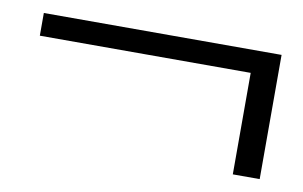

<svg xmlns="http://www.w3.org/2000/svg" viewBox="-42 -471 644 408"><g transform="rotate(10 280.0 -267.0)"><path d="M479 -133H537V-401H24V-352H479Z"/></g></svg>

Font: Libertinus Serif Semibold
Style: Regular
Weight: 600
Designer: Philipp H. Poll, Khaled Hosny
Foundry: Caleb Maclennan
Version: Version 7.050;RELEASE